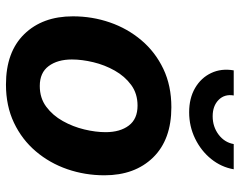

<svg xmlns="http://www.w3.org/2000/svg" viewBox="-101 -704 816 654"><g transform="rotate(90 307.0 -377.0)"><path d="M268.1 10.7Q157.2 10.7 96.4 -51.5Q35.6 -113.8 35.6 -217.3Q35.6 -283.2 56.4 -343.3Q77.1 -403.3 117.2 -450.7Q157.2 -498 214.6 -525.4Q272 -552.7 345.2 -552.7Q455.6 -552.7 516.4 -490.5Q577.1 -428.2 577.1 -324.7Q577.1 -258.8 556.4 -198.5Q535.6 -138.2 495.6 -91.1Q455.6 -43.9 398.2 -16.6Q340.8 10.7 268.1 10.7ZM272.9 -104.5Q314 -104.5 343.5 -126.5Q373 -148.4 392.3 -182.9Q411.6 -217.3 420.9 -256.1Q430.2 -294.9 430.2 -328.6Q430.2 -377.9 407.7 -407.7Q385.3 -437.5 339.8 -437.5Q298.8 -437.5 269.3 -415.8Q239.7 -394 220.5 -359.9Q201.2 -325.7 191.9 -286.9Q182.6 -248 182.6 -213.9Q182.6 -165 205.1 -134.8Q227.5 -104.5 272.9 -104.5ZM362.3 -613.3Q314.5 -613.3 279.8 -633.5Q245.1 -653.8 228.8 -688.2Q212.4 -722.7 219.7 -765.1H305.2Q299.8 -733.9 320.3 -713.6Q340.8 -693.4 376 -693.4Q411.6 -693.4 438.5 -713.6Q465.3 -733.9 470.7 -765.1H556.6Q549.3 -722.7 521.5 -688.2Q493.7 -653.8 451.9 -633.5Q410.2 -613.3 362.3 -613.3Z"/></g></svg>

Font: Inter
Style: Bold Italic
Weight: 700
Italic angle: -9.39999°
Designer: Rasmus Andersson
Foundry: rsms
Version: Version 4.001;git-9221beed3